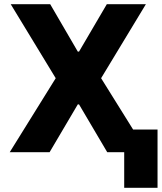

<svg xmlns="http://www.w3.org/2000/svg" viewBox="-20 -727 772 917"><path d="M351.6 -480.5H357.4L490.2 -707H676.8L462.9 -353.5L615.7 -108.4H732.4V169.9H573.2V0H492.2L357.4 -228.5H351.6L216.8 0H26.4L246.1 -353.5L31.2 -707H219.7Z"/></svg>

Font: Pretendard GOV ExtraBold
Style: Regular
Weight: 800
Designer: Base glyphs from Inter by Rasmus Andersson; Hangeul glyphs from Noto Sans CJK(Source Han Sans) by Jang Soo-young and Kan
Foundry: Kil Hyung-jin
Version: Version 1.309